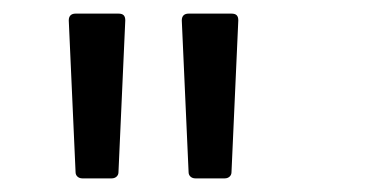

<svg xmlns="http://www.w3.org/2000/svg" viewBox="-20 -771 539 282"><path d="M144 -509C150 -509 154 -513 154 -518L164 -741C164 -748 161 -751 154 -751H91C85 -751 81 -748 81 -741L91 -518C91 -513 95 -509 101 -509ZM310 -509C316 -509 320 -513 320 -518L330 -741C330 -748 327 -751 320 -751H257C251 -751 247 -748 247 -741L257 -518C257 -513 261 -509 267 -509Z"/></svg>

Font: LINE Seed JP App_OTF Regular
Style: Regular
Weight: 400
Designer: LY Corporation & Fontrix & Fontworks
Version: Version 1.002